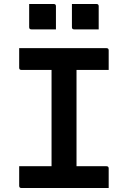

<svg xmlns="http://www.w3.org/2000/svg" viewBox="-20 -941 640 961"><path d="M524 0H87Q76 0 76 -11V-109H238V-591H87Q76 -591 76 -602V-700H513Q524 -700 524 -689V-591H363V-109H513Q524 -109 524 -98ZM126 -921H249Q260 -921 260 -910V-794H137Q126 -794 126 -805ZM340 -921H463Q474 -921 474 -910V-794H351Q340 -794 340 -805Z"/></svg>

Font: Recursive Mn Lnr St SmB
Style: Regular
Weight: 600
Monospace: yes
Version: Version 1.079;hotconv 1.0.112;makeotfexe 2.5.65598; ttfautoh